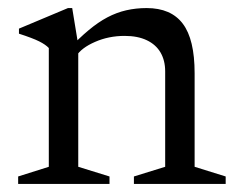

<svg xmlns="http://www.w3.org/2000/svg" viewBox="-20 -456 588 476"><path d="M174 -344.5V-42.5L251.5 -18.5V0H25V-18.5L101 -42.5V-337Q93 -345.5 77 -353.5Q61 -361.5 27 -372.5V-385L148.5 -436H159ZM312 -18.5 389.5 -42.5V-279Q389.5 -306 378 -325.8Q366.5 -345.5 344 -356.2Q321.5 -367 289 -367Q249.5 -367 215.8 -352.2Q182 -337.5 169 -317L149.5 -333Q176 -361.5 199.8 -381.2Q223.5 -401 246.2 -413Q269 -425 293 -430.5Q317 -436 343.5 -436Q404 -436 433.2 -397.2Q462.5 -358.5 462.5 -274.5V-42.5L539.5 -18.5V0H312Z"/></svg>

Font: Newsreader Text
Style: Regular
Weight: 400
Designer: Hugues Gentile
Foundry: Production Type
Version: Version 1.001